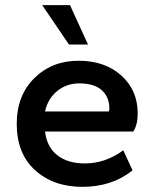

<svg xmlns="http://www.w3.org/2000/svg" viewBox="-20 -716 600 746"><path d="M300 10Q188 10 116.5 -54.5Q45 -119 45 -235Q45 -345 113.5 -412.5Q182 -480 285 -480Q388 -480 451.5 -422.5Q515 -365 515 -276Q515 -231 498 -205H155Q162 -145 202.5 -113Q243 -81 310 -81Q389 -81 459 -132L495 -54Q415 10 300 10ZM288 -392Q239 -392 202.5 -362.5Q166 -333 155 -283H403Q405 -291 405 -293Q405 -339 375.5 -365.5Q346 -392 288 -392ZM322 -543H248L144 -696H252Z"/></svg>

Font: Celebes SemiBold
Style: Regular
Weight: 600
Designer: Anugrah Pasau
Foundry: Lafontype
Version: Version 1.000